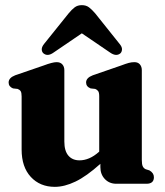

<svg xmlns="http://www.w3.org/2000/svg" viewBox="-20 -714 640 746"><path d="M64 -133V-339.5Q64 -354 60.2 -359.8Q56.5 -365.5 48.5 -368.5L30.5 -370.5Q13.5 -377.5 13.5 -393.5Q13.5 -411.5 39 -421.5L149.5 -459.5Q184 -472.5 200 -472.5Q214.5 -472.5 222.2 -463.8Q230 -455 230 -441.5V-164Q230 -127.5 245.8 -109.2Q261.5 -91 289 -91Q307.5 -91 326.5 -99Q345.5 -107 364.5 -124L365.5 -125V-339.5Q365.5 -354 361.5 -359.8Q357.5 -365.5 350 -368.5L332 -370.5Q314.5 -377.5 314.5 -393.5Q314.5 -411.5 340.5 -421.5L450.5 -459.5Q469 -466.5 480 -469.5Q491 -472.5 502 -472.5Q516 -472.5 523.5 -463.8Q531 -455 531 -441.5V-92.5Q531 -75 534.8 -67.5Q538.5 -60 546 -56.5L560.5 -52Q578 -42 578 -25.5Q578 0 549 0H432Q405 0 387.5 -18.2Q370 -36.5 370 -64.5V-77.5Q316 -29 273.2 -8.5Q230.5 12 193 12Q135.5 12 99.8 -26.5Q64 -65 64 -133ZM188.5 -510Q165 -493 148.5 -507Q142.5 -512.5 142.2 -522Q142 -531.5 151 -543L247 -662.5Q259 -677 270.2 -685.5Q281.5 -694 298 -694Q314.5 -694 325.8 -685.5Q337 -677 349.5 -662.5L445 -543Q454.5 -531.5 454 -522Q453.5 -512.5 448 -507Q431.5 -493 407.5 -510L298 -584.5Z"/></svg>

Font: Fraunces 72pt S050
Style: Bold
Weight: 700
Version: Version 1.000; ttfautohint (v1.8.3)